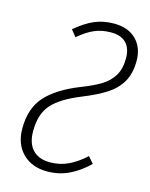

<svg xmlns="http://www.w3.org/2000/svg" viewBox="-108 -764 660 845"><g transform="rotate(15 222.0 -341.5)"><path d="M444 -561Q444 -503 421.5 -464.5Q399 -426 358 -399.5Q317 -373 250 -346Q161 -310 122.5 -266.5Q84 -223 84 -145Q84 -89 112 -60Q140 -31 190 -31Q236 -31 274.5 -49.5Q313 -68 350 -102L375 -73Q333 -32 287.5 -10.5Q242 11 188 11Q119 11 77 -31Q35 -73 35 -144Q35 -236 84.5 -291Q134 -346 235 -386Q292 -408 325.5 -429Q359 -450 377.5 -481Q396 -512 396 -560Q396 -605 372.5 -629Q349 -653 304 -653Q263 -653 229.5 -639Q196 -625 157 -592L133 -622Q177 -659 217 -676.5Q257 -694 307 -694Q371 -694 407.5 -657.5Q444 -621 444 -561Z"/></g></svg>

Font: Fira Sans Extra Condensed ExtraLight
Style: Italic
Weight: 275
Width: 3
Italic angle: -8°
Designer: Carrois Corporate & Edenspiekermann AG
Foundry: Carrois Corporate GbR & Edenspiekermann AG
Version: Version 4.203